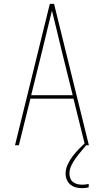

<svg xmlns="http://www.w3.org/2000/svg" viewBox="-20 -755 540 998"><path d="M58 0 239 -735H261L442 0H422L362 -242H138L78 0ZM358 -260 301 -490Q288 -543 275.5 -595.5Q263 -648 250 -700Q237 -648 224.5 -595.5Q212 -543 199 -490L142 -260ZM406 223Q390 223 374.5 219Q359 215 346.5 205Q334 195 327.5 179.5Q321 164 321 148Q321 123 332 99.5Q343 76 358.5 56Q374 36 391.5 18Q409 0 428 -17V0Q414 17 400 33.5Q386 50 373 68Q360 86 350.5 106Q341 126 341 148Q341 160 345.5 172Q350 184 360 191.5Q370 199 382.5 202Q395 205 408 205Q416 205 424 204Q432 203 441 201V219Q432 221 423.5 222Q415 223 406 223Z"/></svg>

Font: Iosevka Thin
Style: Regular
Weight: 100
Monospace: yes
Designer: Belleve Invis
Foundry: Belleve Invis
Version: Version 32.5.0; ttfautohint (v1.8.4)